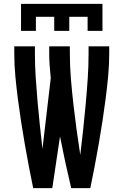

<svg xmlns="http://www.w3.org/2000/svg" viewBox="-20 -975 640 995"><path d="M89 -815V-955H511V-815H434V-888H339V-815H261V-888H166V-815ZM152 0Q140 -58 129 -115.5Q118 -173 108 -231Q98 -289 89 -347Q80 -405 72.5 -463.5Q65 -522 59.5 -580.5Q54 -639 54 -698V-735H161V-698Q161 -636 165 -574Q169 -512 174.5 -450Q180 -388 186.5 -326.5Q193 -265 200 -203L243 -570Q240 -602 237.5 -634Q235 -666 235 -698V-735H342V-698Q342 -632 347.5 -566Q353 -500 360.5 -434Q368 -368 377 -302.5Q386 -237 396 -172Q404 -237 411 -303Q418 -369 424 -434.5Q430 -500 434.5 -566Q439 -632 439 -698V-735H546V-698Q546 -639 540.5 -580.5Q535 -522 527.5 -463.5Q520 -405 511 -347Q502 -289 492 -231Q482 -173 471 -115.5Q460 -58 448 0H349Q333 -67 318.5 -134Q304 -201 291 -268L251 0Z"/></svg>

Font: Iosevka SS04 Semibold Extended
Style: Regular
Weight: 600
Width: 7
Monospace: yes
Designer: Belleve Invis
Foundry: Belleve Invis
Version: Version 19.0.0; ttfautohint (v1.8.4)